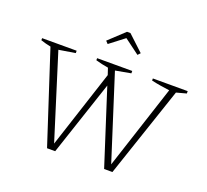

<svg xmlns="http://www.w3.org/2000/svg" viewBox="-143 -1042 1312 1217"><g transform="rotate(20 513.0 -433.5)"><path d="M290 0 90 -613Q54 -620 22 -631V-645H255V-629L144 -611L322 -43L493 -567L478 -612Q434 -619 393 -631V-645H630V-629L526 -610L707 -43L892 -610Q861 -614 830 -619Q799 -624 769 -631V-645H1004V-629L937 -611L731 0H675L513 -504L345 0ZM537 -867 642 -769 626 -752 524 -828 425 -752 409 -769 514 -867Z"/></g></svg>

Font: Piazzolla ExtraLight
Style: Regular
Weight: 200
Designer: Juan Pablo del Peral
Foundry: Huerta Tipografica
Version: Version 1.330